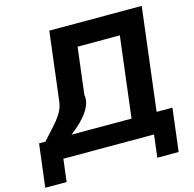

<svg xmlns="http://www.w3.org/2000/svg" viewBox="-147 -974 1402 1390"><g transform="rotate(-15 554.0 -279.5)"><path d="M468.7 -310 511.7 -660H828.4L754.2 -56H304.1C413.2 -138 485 -229 468.7 -310ZM1060.7 -56H942.2L1036.6 -825H344L280.7 -310C268.5 -214 194.7 -155 108.6 -56H61.1L21.5 266H181.5L202.3 97H881.9L861.2 266H1021.2Z"/></g></svg>

Font: Hussar
Style: BdSuprExtOblOne
Weight: 700
Foundry: Cannot Into Space Fonts
Version: Version 2.00